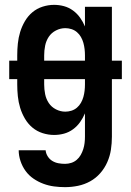

<svg xmlns="http://www.w3.org/2000/svg" viewBox="-20 -548 540 791"><path d="M248 223Q225 223 202.5 220Q180 217 158.5 209Q137 201 118 188Q99 175 85.5 156.5Q72 138 64.5 115.5Q57 93 57 71H168Q169 84 176.5 96Q184 108 195.5 115Q207 122 220.5 124.5Q234 127 248 127Q261 127 273.5 123Q286 119 296 110.5Q306 102 312.5 90.5Q319 79 323 66.5Q327 54 328.5 41Q330 28 330 15V-81Q322 -62 310 -45Q298 -28 281 -15.5Q264 -3 244 2.5Q224 8 203 8Q179 8 155.5 0.5Q132 -7 113.5 -22.5Q95 -38 82.5 -59.5Q70 -81 63 -104Q56 -127 53.5 -151.5Q51 -176 51 -200V-222H18V-298H51V-320Q51 -344 53.5 -368.5Q56 -393 63 -416Q70 -439 82.5 -460.5Q95 -482 113.5 -497.5Q132 -513 155.5 -520.5Q179 -528 203 -528Q224 -528 244 -522.5Q264 -517 281 -504.5Q298 -492 310 -475Q322 -458 330 -439V-520H441V-298H482V-222H441V15Q441 42 437 68.5Q433 95 422 120Q411 145 393 165.5Q375 186 351.5 199Q328 212 301.5 217.5Q275 223 248 223ZM162 -298H330V-320Q330 -333 328.5 -346Q327 -359 323.5 -371.5Q320 -384 313.5 -395.5Q307 -407 297 -415.5Q287 -424 274.5 -428Q262 -432 249 -432Q229 -432 210.5 -422.5Q192 -413 181 -396.5Q170 -380 166 -360Q162 -340 162 -320ZM249 -88Q262 -88 274.5 -92Q287 -96 297 -104.5Q307 -113 313.5 -124.5Q320 -136 323.5 -148.5Q327 -161 328.5 -174Q330 -187 330 -200V-222H162V-200Q162 -180 166 -160Q170 -140 181 -123.5Q192 -107 210.5 -97.5Q229 -88 249 -88Z"/></svg>

Font: Iosevka Term
Style: Bold
Weight: 700
Monospace: yes
Designer: Belleve Invis
Foundry: Belleve Invis
Version: Version 30.0.1